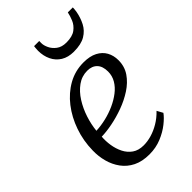

<svg xmlns="http://www.w3.org/2000/svg" viewBox="-241 -884 980 980"><g transform="rotate(-45 249.0 -394.0)"><path d="M431.5 -90Q417.5 -70 388 -46.5Q358.5 -23 318.5 -6.5Q278.5 10 231.5 10Q180 10 143.2 -8.2Q106.5 -26.5 83.5 -58Q60.5 -89.5 50 -128.5Q39.5 -167.5 40.5 -209Q41.5 -278 63.5 -341.2Q85.5 -404.5 123.8 -453.8Q162 -503 213.2 -531.8Q264.5 -560.5 325 -560.5Q370.5 -560.5 400.2 -545Q430 -529.5 444.8 -502.8Q459.5 -476 459.5 -442Q459.5 -397 435.8 -362.2Q412 -327.5 373.2 -302.2Q334.5 -277 289.2 -260.5Q244 -244 200 -235.5Q156 -227 123 -226.5Q120.5 -196.5 125.5 -164.5Q130.5 -132.5 144.2 -105Q158 -77.5 182.2 -60.5Q206.5 -43.5 243.5 -43.5Q271 -43.5 300.2 -52Q329.5 -60.5 358.8 -77.8Q388 -95 414 -122ZM308.5 -517Q269 -517 236.8 -493.8Q204.5 -470.5 181 -433.2Q157.5 -396 143.2 -352.2Q129 -308.5 125 -267Q159.5 -268.5 195.5 -277Q231.5 -285.5 264.8 -300.5Q298 -315.5 324.2 -335.8Q350.5 -356 365.8 -382Q381 -408 381 -438.5Q381 -477 361.8 -497Q342.5 -517 308.5 -517ZM329.5 -633.5Q288.5 -633.5 260.2 -651Q232 -668.5 217.5 -698.8Q203 -729 203 -766.5Q203 -779 204.2 -786.5Q205.5 -794 205.5 -797.5H242.5Q242.5 -794 242.5 -790Q242.5 -786 242.5 -780.5Q242.5 -765.5 252 -745Q261.5 -724.5 282 -709Q302.5 -693.5 335.5 -693.5Q379 -693.5 402 -711Q425 -728.5 435 -752.8Q445 -777 449 -797.5H485Q485 -793.5 484.5 -786Q484 -778.5 482.5 -769Q476 -732.5 460 -701.5Q444 -670.5 413 -652Q382 -633.5 329.5 -633.5Z"/></g></svg>

Font: Merriweather 36pt Light
Style: Italic
Weight: 300
Italic angle: -7.8°
Version: Version 2.101